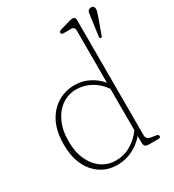

<svg xmlns="http://www.w3.org/2000/svg" viewBox="-178 -828 856 942"><g transform="rotate(-30 250.5 -357.5)"><path d="M31 -208Q31 -283.5 57.2 -333.8Q83.5 -384 126.8 -409.5Q170 -435 221.5 -435Q265.5 -435 303 -415.8Q340.5 -396.5 366 -365.5V-661Q366 -682 347 -682H304.5Q290 -682 290 -692Q290 -700 304 -704L351.5 -718Q369 -723 376.5 -723Q393 -723 393 -705V-52Q393 -28.5 419 -25L445.5 -21Q459.5 -19 459.5 -9Q459.5 0 445.5 0H393.5Q378 0 372 -6Q366 -12 366 -30V-63.5Q335.5 -28 295 -9Q254.5 10 211.5 10Q132 10 81.5 -48.2Q31 -106.5 31 -208ZM59.5 -209.5Q59.5 -149.5 79.8 -105.2Q100 -61 135 -36.8Q170 -12.5 214 -12.5Q261 -12.5 299 -34.8Q337 -57 366 -95.5V-331Q338 -371 299.5 -391.8Q261 -412.5 217.5 -412.5Q174 -412.5 138 -388.2Q102 -364 80.8 -318.5Q59.5 -273 59.5 -209.5ZM457.5 -678.5Q460 -697 462 -708Q464 -719 475 -723Q492.5 -729 499 -715Q502.5 -707 500 -696.5Q497.5 -686 493.5 -674.5L458 -576Q456 -569.5 449.5 -570.5Q443.5 -571 444.5 -581.5Z"/></g></svg>

Font: Fraunces 144pt SuperSoft Thin
Style: Regular
Weight: 100
Version: Version 1.000;[0bf87f6ff]